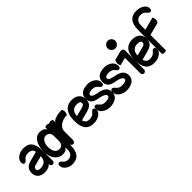

<svg xmlns="http://www.w3.org/2000/svg" viewBox="41 -995 1947 1947"><g transform="rotate(-45 1014.5 -22.0)"><path d="M56 73C56 57 65 46 87 40L186 14C186 68 157 100 99 100C67 100 56 89 56 73ZM0 69C0 114 26 160 101 160C135 160 171 151 186 126C186 145 198 160 213 160C228 160 240 149 240 135V0C240 -146 182 -168 115 -168C61 -168 0 -132 0 -84C0 -60 7 -50 23 -50C39 -50 46 -65 58 -77C70 -89 81 -100 121 -100C156 -100 182 -82 182 -52L83 -26C29 -12 0 14 0 69Z M240 0C240 116 304 160 358 160C391 160 411 151 426 126V165C426 211 395 236 361 236C330 236 320 226 308 214C296 202 290 189 275 189C259 189 252 198 252 220C252 261 304 300 354 300C420 300 480 274 480 139V-160C472 -165 462 -168 453 -168C444 -168 434 -165 426 -160V-130C411 -155 386 -168 348 -168C297 -168 240 -116 240 0ZM304 0C304 -54 328 -98 370 -98C408 -98 426 -68 426 -38V38C426 68 408 98 374 98C325 98 304 56 304 0Z M480 135C480 149 492 160 507 160C522 160 534 145 534 126V0C534 -45 588 -94 668 -94C673 -99 680 -115 680 -131C680 -147 673 -163 668 -168C598 -168 549 -150 534 -125V-160C526 -165 516 -168 507 -168C498 -168 488 -165 480 -160Z M680 0C680 135 742 160 806 160C862 160 920 128 920 83C920 58 913 50 897 50C881 50 876 63 864 75C852 87 837 100 799 100C768 100 748 86 739 52L837 26C891 12 920 -14 920 -69C920 -137 871 -168 810 -168C746 -168 680 -135 680 0ZM734 -14C734 -76 773 -100 813 -100C853 -100 864 -88 864 -72C864 -56 855 -46 833 -40Z M920 73C920 125 979 160 1035 160C1104 160 1160 128 1160 70C1160 -15 1083 -24 1043 -32C1003 -40 978 -51 978 -69C978 -87 995 -98 1035 -98C1073 -98 1082 -85 1094 -73C1106 -61 1113 -47 1129 -47C1145 -47 1152 -56 1152 -81C1152 -133 1094 -168 1041 -168C972 -168 920 -143 920 -78C920 7 996 10 1036 18C1076 26 1102 43 1102 61C1102 79 1081 90 1041 90C1001 90 990 77 978 65C966 53 959 39 943 39C927 39 920 48 920 73Z M1160 73C1160 125 1219 160 1275 160C1344 160 1400 128 1400 70C1400 -15 1323 -24 1283 -32C1243 -40 1218 -51 1218 -69C1218 -87 1235 -98 1275 -98C1313 -98 1322 -85 1334 -73C1346 -61 1353 -47 1369 -47C1385 -47 1392 -56 1392 -81C1392 -133 1334 -168 1281 -168C1212 -168 1160 -143 1160 -78C1160 7 1236 10 1276 18C1316 26 1342 43 1342 61C1342 79 1321 90 1281 90C1241 90 1230 77 1218 65C1206 53 1199 39 1183 39C1167 39 1160 48 1160 73Z M1400 -104C1400 -88 1407 -71 1412 -66L1495 -88V136C1495 150 1509 161 1522 161C1535 161 1549 150 1549 136V-143C1549 -157 1535 -168 1522 -168C1513 -168 1502 -166 1495 -164L1412 -142C1407 -137 1400 -120 1400 -104ZM1439 -279C1439 -249 1464 -224 1494 -224C1524 -224 1549 -249 1549 -279C1549 -309 1524 -334 1494 -334C1464 -334 1439 -309 1439 -279Z M1549 0C1549 135 1611 160 1675 160C1731 160 1789 128 1789 83C1789 58 1782 50 1766 50C1750 50 1745 63 1733 75C1721 87 1706 100 1668 100C1637 100 1617 86 1608 52L1706 26C1760 12 1789 -14 1789 -69C1789 -137 1740 -168 1679 -168C1615 -168 1549 -135 1549 0ZM1603 -14C1603 -76 1642 -100 1682 -100C1722 -100 1733 -88 1733 -72C1733 -56 1724 -46 1702 -40Z M1789 152C1797 157 1807 160 1816 160C1825 160 1835 157 1843 152V-69L1980 -105C1985 -110 1992 -126 1992 -142C1992 -158 1985 -174 1980 -179L1843 -143V-210C1843 -256 1874 -284 1908 -284C1946 -284 1961 -271 1973 -259C1985 -247 1990 -234 2006 -234C2022 -234 2029 -242 2029 -267C2029 -312 1971 -344 1915 -344C1851 -344 1789 -319 1789 -184Z"/></g></svg>

Font: Ekmelos
Style: Regular
Weight: 500
Designer: Thomas Richter (thomas-richter@aon.at)
Version: Version 2.58